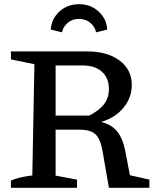

<svg xmlns="http://www.w3.org/2000/svg" viewBox="-20 -895 745 915"><path d="M599 -60 692 -39V0H499L468 -179Q458 -234 434.5 -255.5Q411 -277 360 -277H245V-58L347 -39V0H32V-34Q63 -50 134 -59L144 -589L32 -612V-650H395Q492 -650 550 -606.5Q608 -563 608 -490Q608 -429 568 -381Q528 -333 462 -314Q511 -302 538 -269Q565 -236 577 -176ZM375 -583H245V-344H405Q454 -369 476.5 -399.5Q499 -430 499 -470Q499 -523 466 -553Q433 -583 375 -583ZM357 -875Q412 -875 450 -840Q488 -805 491 -754L438 -741Q432 -769 409.5 -787Q387 -805 357 -805Q325 -805 303.5 -787Q282 -769 275 -741L222 -754Q225 -805 263 -840Q301 -875 357 -875Z"/></svg>

Font: Piazzolla Medium
Style: Regular
Weight: 500
Designer: Juan Pablo del Peral
Foundry: Huerta Tipografica
Version: Version 1.330